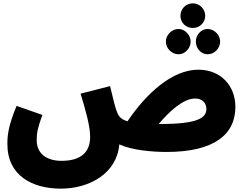

<svg xmlns="http://www.w3.org/2000/svg" viewBox="-20 -894 1472 1146"><path d="M1131 -727C1172 -727 1205 -760 1205 -799C1205 -840 1172 -874 1131 -874C1088 -874 1057 -840 1057 -799C1057 -760 1088 -727 1131 -727ZM1046 -570C1084 -570 1118 -606 1118 -646C1118 -684 1084 -721 1046 -721C1004 -721 970 -684 970 -646C970 -606 1004 -570 1046 -570ZM1219 -570C1260 -570 1294 -606 1294 -646C1294 -684 1260 -721 1219 -721C1179 -721 1149 -684 1149 -646C1149 -606 1179 -570 1219 -570ZM343 232C515 232 678 140 692 -32C770 3 890 13 974 13C1259 13 1385 -92 1385 -256C1385 -381 1299 -478 1164 -478C1007 -478 852 -335 741 -170C697 -183 685 -205 675 -234C668 -254 655 -303 637 -380L461 -335C491 -236 518 -143 518 -77C518 18 459 66 347 66C254 66 199 19 199 -57C199 -102 205 -131 233 -208L79 -262C31 -146 24 -90 24 -35C24 157 176 232 343 232ZM1145 -306C1191 -306 1212 -275 1212 -244C1212 -191 1161 -154 942 -154C937 -154 932 -154 927 -154C994 -232 1074 -306 1145 -306Z"/></svg>

Font: Noto Sans Arabic UI SmCn Bk
Style: Regular
Weight: 900
Width: 4
Designer: Monotype Design Team, Nadine Chahine and Nizar Qandah
Foundry: Monotype Imaging Inc.
Version: Version 2.010